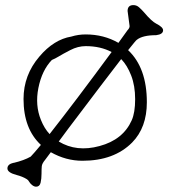

<svg xmlns="http://www.w3.org/2000/svg" viewBox="-20 -678 662 745"><path d="M299.8 -54.2Q235.8 -54.2 177.2 -87.4L155.3 -58.1Q143.1 -43.5 142.1 -33Q141.1 -22.5 141.1 -3.4Q141.1 15.6 137.5 31Q133.8 46.4 120.1 46.4Q112.3 46.4 104.2 39.8Q96.2 33.2 93 26.9Q89.8 20.5 83 16.6Q66.9 6.8 44.4 1Q8.8 -8.3 8.8 -24.4Q8.8 -41 32.7 -46.4V-45.9Q73.7 -55.7 99.1 -70.3Q108.4 -79.6 138.7 -115.7Q71.3 -178.2 71.3 -293.9Q71.3 -386.7 132.8 -458.5Q189 -524.9 256.8 -536.1Q283.7 -544.4 312.5 -544.4Q382.8 -544.4 439.5 -511.7L474.6 -560.5Q482.9 -568.8 482.9 -576.7L475.1 -635.3Q475.1 -658.2 497.6 -658.2Q509.8 -658.2 519.3 -649.9Q528.8 -641.6 539.1 -629.9Q568.4 -595.2 585.9 -586.4Q612.8 -572.8 612.8 -560.5Q612.8 -544.9 585.9 -541.5Q533.2 -541.5 510.7 -523.4Q507.8 -522 477.1 -483.4Q549.8 -415 549.8 -281.2Q549.8 -183.1 492.7 -125Q422.4 -54.2 299.8 -54.2ZM413.1 -476.1Q370.1 -499 312.5 -499Q282.2 -499 252.7 -483.6Q223.1 -468.3 208.3 -459.2Q193.4 -450.2 181.2 -445.3Q142.6 -405.3 128.9 -336.4Q115.7 -269.5 138.7 -212.9Q151.9 -179.7 172.4 -157.7Q273.4 -286.1 413.1 -476.1ZM208 -128.9Q277.3 -86.9 366.2 -111.3Q457.5 -135.7 491.2 -211.4Q504.4 -241.2 504.4 -293.2Q504.4 -345.2 489 -385Q473.6 -424.8 450.2 -448.7L372.1 -346.7L244.1 -177.7Q224.6 -151.4 208 -128.9Z"/></svg>

Font: Snowburst One
Style: Regular
Weight: 400
Designer: Annet Stirling
Foundry: Annet Stirling
Version: Version 1.001